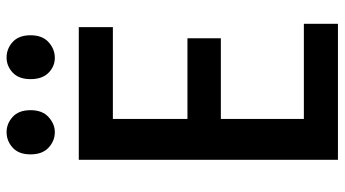

<svg xmlns="http://www.w3.org/2000/svg" viewBox="-246 -776 1022 569"><g transform="rotate(-90 264.5 -491.0)"><path d="M177 -101H479V0H76V-768H469V-667H177L197 -691V-427L177 -446H436V-347H177L197 -371V-77ZM158 -839Q132 -839 112 -857.5Q92 -876 92 -911Q92 -946 112 -964Q132 -982 158 -982Q183 -982 203 -964Q223 -946 223 -911Q223 -876 202.5 -857.5Q182 -839 158 -839ZM378 -839Q353 -839 334 -857.5Q315 -876 315 -911Q315 -946 334.5 -964Q354 -982 379 -982Q405 -982 425 -964Q445 -946 445 -911Q445 -876 424.5 -857.5Q404 -839 378 -839Z"/></g></svg>

Font: Yaldevi ExtraLight SemiBold
Style: Regular
Weight: 600
Version: Version 1.100